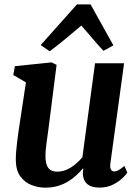

<svg xmlns="http://www.w3.org/2000/svg" viewBox="-20 -855 643 885"><path d="M188.4 10Q156.7 10 125.8 -1.8Q94.9 -13.6 74.2 -41.4Q53.5 -69.2 52.8 -117.3Q52.8 -134.8 54.4 -155.7Q56 -176.7 58.8 -199.8Q61.7 -223 65 -246.8Q68.4 -270.6 71.9 -293.2L99.5 -475.3L41.2 -509.3L48.6 -550L217.6 -567.4L240.8 -556L207 -289.2Q204.5 -267.7 201.4 -246.2Q198.3 -224.8 195.6 -204.9Q192.9 -185 191.2 -167.9Q189.6 -150.7 189.6 -137.4Q189.6 -109.7 195.8 -93.6Q202 -77.4 214.2 -70.6Q226.4 -63.8 244.6 -63.8Q266.7 -63.8 288 -73.3Q309.3 -82.8 327.7 -98.1Q346.1 -113.4 359.8 -130.4L418.1 -563.4H552L488.7 -101.4Q486.2 -82.1 491.5 -73.4Q496.7 -64.6 506.7 -64.6Q515.6 -64.6 525.4 -70Q535.2 -75.3 553.6 -90.1L567 -59.3Q562.3 -51.3 545.4 -34.8Q528.4 -18.2 501.3 -4.3Q474.1 9.7 438.8 9.7Q402.2 9.7 383.6 -5.4Q365.1 -20.6 362.6 -46.3Q362.2 -48.9 362 -52.5Q361.8 -56.2 362 -60.4Q362.2 -64.7 362.7 -69.2Q363.2 -73.7 363.7 -77.6L362 -78.6Q348.7 -62.7 331.8 -47Q315 -31.2 293.6 -18.4Q272.3 -5.5 246.2 2.2Q220.2 10 188.4 10ZM208.8 -618.6 167.6 -647.3 334.7 -834.8H397.4L502.7 -645.9L456.9 -620.7Q431.4 -647.8 406.2 -677.8Q381 -707.8 355 -737.3Q319.3 -707.1 282.6 -676.5Q245.8 -646 208.8 -618.6Z"/></svg>

Font: Merriweather Light
Style: Italic
Weight: 300
Italic angle: -7.8°
Designer: Eben Sorkin
Foundry: Eben Sorkin
Version: Version 2.101